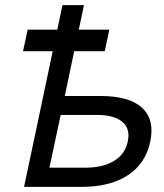

<svg xmlns="http://www.w3.org/2000/svg" viewBox="-20 -730 640 750"><path d="M74 0 224 -710H308L233 -355H373Q485 -355 535 -309Q585 -263 567 -177Q555 -120 520 -80.5Q485 -41 429 -20.5Q373 0 298 0ZM173 -75H313Q382 -75 425.5 -101.5Q469 -128 479 -177Q490 -227 458 -254Q426 -281 357 -281H217ZM70 -530 88 -614H407L389 -530Z"/></svg>

Font: Geist Mono
Style: Italic
Weight: 400
Italic angle: -12°
Monospace: yes
Designer: Basement.studio, Andrés Briganti, Mateo Zaragoza
Foundry: Basement.studio, Vercel, Andrés Briganti, Guido Ferreyra, Mateo Zaragoza
Version: Version 1.500